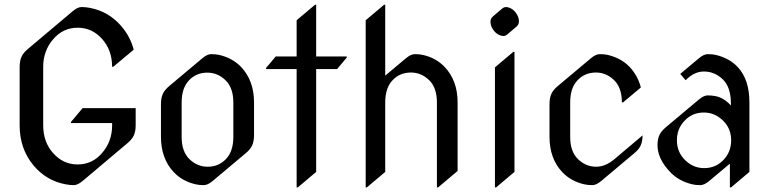

<svg xmlns="http://www.w3.org/2000/svg" viewBox="-20 -777 3273 816"><path d="M293.5 9.8Q277.3 9.8 258.8 6.3Q177.2 -8.8 122.6 -73.7Q63.5 -144.5 63.5 -244.1V-493.2Q63.5 -519.5 72.3 -537.6Q79.6 -553.2 99.6 -569.8L289.1 -729.5Q310.1 -747.1 326.7 -747.1Q342.8 -747.1 361.3 -743.7Q442.9 -728.5 497.6 -663.6Q534.2 -619.6 548.3 -565.9L461.4 -493.2H456.5Q456.5 -563 414.6 -610.8Q371.6 -659.2 310.1 -659.2Q248 -659.2 206.5 -610.8Q163.6 -561.5 163.6 -493.2V-244.1Q163.6 -173.8 205.6 -126.5Q248.5 -78.1 310.1 -78.1Q372.1 -78.1 413.6 -126.5Q456.5 -175.8 456.5 -244.1V-253.9H281.7V-258.8L331.1 -317.4H556.6V-244.1Q556.6 -217.8 547.9 -199.7Q540.5 -184.1 520.5 -167.5L331.1 -7.8Q310.1 9.8 293.5 9.8Z M846.2 9.8Q825.7 9.8 811.5 6.3Q755.9 -6.3 718.8 -44.9Q664.1 -103 664.1 -195.3V-335.4Q664.1 -361.8 672.9 -379.9Q680.2 -395.5 700.2 -412.1L839.8 -529.3Q860.8 -546.9 877.4 -546.9Q897.9 -546.9 912.1 -543.5Q969.2 -529.8 1004.9 -492.2Q1059.6 -434.1 1059.6 -341.8V-201.7Q1059.6 -175.3 1050.8 -157.2Q1043.5 -141.6 1023.4 -125L883.8 -7.8Q862.8 9.8 846.2 9.8ZM862.3 -68.4Q909.2 -68.4 939.9 -100.6Q971.7 -133.3 971.7 -195.3V-341.3Q971.7 -403.3 939 -435.5Q905.3 -468.3 861.3 -468.3Q814.5 -468.3 783.7 -436Q752 -403.3 752 -341.3V-195.3Q752 -133.3 784.7 -101.1Q818.4 -68.4 862.3 -68.4Z M1240.7 19.5V-483.4H1110.8V-488.3L1151.9 -537.1H1240.7V-690.9L1318.8 -756.8H1323.7V-537.1H1453.6V-532.2L1412.6 -483.4H1323.7V-46.4L1245.6 19.5Z M1534.2 19.5V-690.9L1612.3 -756.8H1617.2V-455.6L1705.1 -529.3Q1726.1 -546.9 1742.7 -546.9Q1763.2 -546.9 1777.3 -543.5Q1833 -531.2 1870.1 -492.2Q1924.8 -434.1 1924.8 -341.8V-50.3L1841.8 19.5H1836.9V-341.8Q1836.9 -403.8 1804.2 -436Q1770.5 -468.8 1726.6 -468.8Q1679.7 -468.8 1648.9 -436.5Q1617.2 -403.8 1617.2 -341.8V-46.4L1539.1 19.5Z M2130.9 -747.1Q2137.2 -747.1 2145 -744.1Q2161.1 -737.8 2171.4 -724.1Q2185.5 -705.6 2185.5 -686.5Q2185.5 -672.4 2174.3 -663.1L2136.2 -630.9Q2127.9 -624 2119.1 -624Q2112.8 -624 2105 -627Q2089.4 -632.8 2078.6 -647Q2064.5 -665.5 2064.5 -684.6Q2064.5 -698.7 2075.7 -708L2113.8 -740.2Q2122.1 -747.1 2130.9 -747.1ZM2083.5 19.5V-490.7L2161.6 -556.6H2166.5V-46.4L2088.4 19.5Z M2497.6 9.8Q2477.1 9.8 2462.9 6.3Q2407.2 -6.3 2370.1 -44.9Q2315.4 -103 2315.4 -195.3V-335.4Q2315.4 -361.8 2324.2 -379.9Q2331.5 -395.5 2351.6 -412.1L2491.2 -529.3Q2512.2 -546.9 2528.8 -546.9Q2549.3 -546.9 2563.5 -543.5Q2620.6 -529.8 2656.2 -492.2Q2690.9 -455.1 2703.6 -405.3L2627.9 -341.8H2623Q2623 -403.8 2590.3 -436Q2556.6 -468.8 2512.7 -468.8Q2465.8 -468.8 2435.1 -436.5Q2403.3 -403.8 2403.3 -341.8V-195.3Q2403.3 -133.3 2436 -101.1Q2469.7 -68.4 2513.7 -68.4Q2553.2 -68.4 2591.3 -100.6L2710.9 -201.7Q2710.9 -175.3 2702.1 -157.2Q2694.8 -141.6 2674.8 -125L2535.2 -7.8Q2514.2 9.8 2497.6 9.8Z M3086.9 19.5H3082V-81.5L2994.1 -7.8Q2973.1 9.8 2956.5 9.8Q2936 9.8 2921.9 6.3Q2865.2 -7.3 2829.1 -44.9Q2774.4 -101.6 2774.4 -160.2Q2774.4 -186.5 2783.2 -204.6Q2790.5 -219.7 2810.5 -236.8L2950.2 -354Q2971.2 -371.6 2987.8 -371.6Q3005.9 -371.6 3022.5 -368.2Q3056.2 -361.3 3086.4 -328.6V-336.4Q3086.4 -405.8 3052.7 -439Q3017.6 -473.1 2971.7 -473.1Q2929.7 -473.1 2894 -436L2871.1 -462.9L2950.2 -529.3Q2971.2 -546.9 2987.8 -546.9Q3008.3 -546.9 3022.5 -543.5Q3079.6 -529.8 3115.2 -492.2Q3165 -439 3165 -341.8V-46.4ZM2891.1 -97.2Q2925.8 -62.5 2972.7 -62.5Q3021.5 -62.5 3054.2 -96.7Q3087.4 -130.9 3087.4 -180.7Q3087.4 -230.5 3053.2 -264.2Q3017.6 -298.8 2971.7 -298.8Q2922.4 -298.8 2890.1 -264.6Q2856.9 -230.5 2856.9 -180.7Q2856.9 -130.9 2891.1 -97.2Z"/></svg>

Font: Gothica
Style: Book
Weight: 400
Designer: Wojciech Kalinowski "wmk69" (wmk69@o2.pl)
Foundry: Wojciech Kalinowski "wmk69" (wmk69@o2.pl)
Version: Version 2.1.0; 2021-05-14